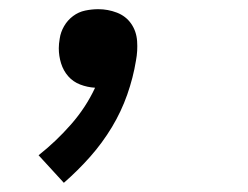

<svg xmlns="http://www.w3.org/2000/svg" viewBox="-20 -183 540 418"><path d="M119 215 64 155Q102 125 134.5 88Q167 51 187 8Q170 7 154.5 1Q139 -5 128.5 -17Q118 -29 113 -45Q108 -61 108 -78Q108 -83 108.5 -88Q109 -93 110 -99Q112 -113 119.5 -126Q127 -139 139 -148Q151 -157 165.5 -160Q180 -163 194 -163Q215 -163 234.5 -155.5Q254 -148 265.5 -131.5Q277 -115 278.5 -93.5Q280 -72 276 -51Q270 -14 257 23Q244 60 223.5 94Q203 128 176.5 158Q150 188 119 215Z"/></svg>

Font: Iosevka Curly Slab Medium
Style: Italic
Weight: 500
Italic angle: -9°
Monospace: yes
Designer: Belleve Invis
Foundry: Belleve Invis
Version: Version 22.1.2; ttfautohint (v1.8.4)